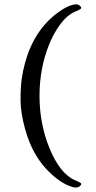

<svg xmlns="http://www.w3.org/2000/svg" viewBox="-20 -718 437 871"><path d="M93.8 -132.8Q73.2 -207.5 73.2 -264.9Q73.2 -322.3 78.6 -360.4Q84 -398.4 93.8 -433.6Q135.3 -583.5 244.1 -662.1Q293.9 -698.2 327.1 -698.2Q334.5 -698.2 341.6 -692.4Q348.6 -686.5 348.6 -682.9Q348.6 -679.2 344.5 -676.5Q340.3 -673.8 334 -670.9Q327.6 -668 320.3 -665Q283.2 -648.4 252.9 -607.2Q222.7 -565.9 202.6 -515.6Q159.2 -407.2 159.2 -283.2Q159.2 -159.7 202.6 -50.3Q250.5 69.3 320.3 99.6Q327.6 103 334 105.5Q348.6 111.8 348.6 116.5Q348.6 121.1 341.6 127Q334.5 132.8 323.2 132.8Q312 132.8 290.3 123.8Q268.6 114.7 244.1 97.2Q219.7 79.6 194.6 53.5Q169.4 27.3 150.1 -2.9Q130.9 -33.2 117.2 -65.2Q103.5 -97.2 93.8 -132.8Z"/></svg>

Font: Ovo
Style: Regular
Weight: 400
Designer: Nicole Fally
Foundry: Sorkin Type Co.
Version: Version 1.001